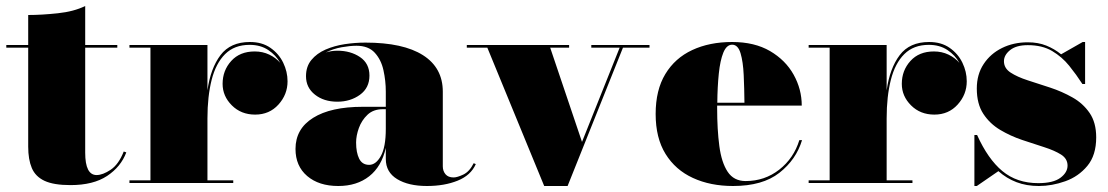

<svg xmlns="http://www.w3.org/2000/svg" viewBox="-20 -610 3694 640"><path d="M401 -102Q383 -54 337 -23.5Q291 7 215 7Q159 7 128.5 -7.2Q98 -21.5 86 -50Q74 -78.5 74 -121V-451H1V-460H74V-560Q119 -560 172.8 -565.8Q226.5 -571.5 264 -590V-460H371V-451H264V-101Q264 -26.5 302 -26.5Q322.5 -26.5 349 -44.2Q375.5 -62 392.5 -105Z M411.5 -9H481.5V-451H411.5V-460H671.5V-309Q682 -382.5 715 -426.2Q748 -470 813 -470Q853.5 -470 881.5 -450.5Q909.5 -431 924 -401Q938.5 -371 938.5 -339Q938.5 -295 908.2 -261.5Q878 -228 830.5 -228Q783.5 -228 752.8 -258.8Q722 -289.5 722 -330.5Q722 -375 750.8 -406.8Q779.5 -438.5 829 -438.5Q855.5 -438.5 877.5 -428Q899.5 -417.5 914 -400.5Q900 -426 874.2 -443.2Q848.5 -460.5 812 -460.5Q761.5 -460.5 730.5 -429.8Q699.5 -399 685.5 -343.8Q671.5 -288.5 671.5 -215.5V-9H757.5V0H411.5Z M1189 -254H1266V-304.5Q1266 -340.5 1258.2 -375.8Q1250.5 -411 1229.2 -434.2Q1208 -457.5 1168 -457.5Q1147 -457.5 1118.8 -452.5Q1090.5 -447.5 1066 -435Q1084.5 -441 1104.5 -441Q1148.5 -441 1180 -419.8Q1211.5 -398.5 1211.5 -358Q1211.5 -317 1179.8 -294Q1148 -271 1104.5 -271Q1059.5 -271 1029.8 -294.5Q1000 -318 1000 -356Q1000 -388.5 1018 -410.2Q1036 -432 1065.2 -444.8Q1094.5 -457.5 1129.2 -462.8Q1164 -468 1198 -468Q1324 -468 1390 -426Q1456 -384 1456 -304.5V-55.5Q1456 -40 1465 -29.2Q1474 -18.5 1492 -18.5Q1504 -18.5 1524.5 -28.2Q1545 -38 1559 -66L1566 -63Q1549.5 -25.5 1505.5 -7.8Q1461.5 10 1403 10Q1341.5 10 1303.8 -13Q1266 -36 1266 -80V-117Q1252 -55 1210.8 -22.5Q1169.5 10 1107.5 10Q1043 10 1004 -23.2Q965 -56.5 965 -113.5Q965 -180.5 1023.8 -217.2Q1082.5 -254 1189 -254ZM1210.5 -60.5Q1233 -60.5 1249.5 -90Q1266 -119.5 1266 -180.5V-246H1256Q1224.5 -246 1205 -227.5Q1185.5 -209 1176.2 -183.2Q1167 -157.5 1167 -135Q1167 -101.5 1177.2 -81Q1187.5 -60.5 1210.5 -60.5Z M1920 -137 2045.5 -451H1951V-460H2145V-451H2056.5L1872 10H1794L1604.5 -451H1536V-460H1877V-451H1814Z M2653.5 -143Q2634 -78 2578 -34Q2522 10 2423.5 10Q2348 10 2289.8 -16.8Q2231.5 -43.5 2198.5 -96.8Q2165.5 -150 2165.5 -230Q2165.5 -310 2197.8 -363.2Q2230 -416.5 2287.5 -443.2Q2345 -470 2420.5 -470Q2495 -470 2546.8 -439.8Q2598.5 -409.5 2625.5 -361Q2652.5 -312.5 2652.5 -258H2370.5Q2370.5 -254 2370.5 -250Q2370.5 -178 2377.8 -123.2Q2385 -68.5 2405.5 -37.5Q2426 -6.5 2465.5 -6.5Q2529 -6.5 2577.5 -44.5Q2626 -82.5 2644.5 -143ZM2420.5 -461Q2402 -461 2391.2 -434.8Q2380.5 -408.5 2376 -364.5Q2371.5 -320.5 2371 -267.5H2461.5Q2461 -315.5 2459 -359.8Q2457 -404 2448.5 -432.5Q2440 -461 2420.5 -461Z M2675.5 -9H2745.5V-451H2675.5V-460H2935.5V-309Q2946 -382.5 2979 -426.2Q3012 -470 3077 -470Q3117.5 -470 3145.5 -450.5Q3173.5 -431 3188 -401Q3202.5 -371 3202.5 -339Q3202.5 -295 3172.2 -261.5Q3142 -228 3094.5 -228Q3047.5 -228 3016.8 -258.8Q2986 -289.5 2986 -330.5Q2986 -375 3014.8 -406.8Q3043.5 -438.5 3093 -438.5Q3119.5 -438.5 3141.5 -428Q3163.5 -417.5 3178 -400.5Q3164 -426 3138.2 -443.2Q3112.5 -460.5 3076 -460.5Q3025.5 -460.5 2994.5 -429.8Q2963.5 -399 2949.5 -343.8Q2935.5 -288.5 2935.5 -215.5V-9H3021.5V0H2675.5Z M3236 10H3228V-160H3237Q3273 -80 3321.2 -39.8Q3369.5 0.5 3441 0.5Q3490.5 0.5 3514.5 -17.2Q3538.5 -35 3538.5 -58Q3538.5 -81 3516.8 -94.8Q3495 -108.5 3460.5 -119.5Q3426 -130.5 3387.2 -143.5Q3348.5 -156.5 3314 -177Q3279.5 -197.5 3257.8 -230.5Q3236 -263.5 3236 -315Q3236 -362 3258.8 -396.5Q3281.5 -431 3320 -450Q3358.5 -469 3406 -469Q3440.5 -469 3467.8 -458Q3495 -447 3517 -429L3589 -470H3597V-330H3588Q3568 -361 3544 -390.8Q3520 -420.5 3487 -440Q3454 -459.5 3406 -459.5Q3367.5 -459.5 3347 -443Q3326.5 -426.5 3326.5 -406Q3326.5 -382.5 3348.8 -368Q3371 -353.5 3406 -342.2Q3441 -331 3480.5 -318Q3520 -305 3555 -285.2Q3590 -265.5 3612 -233.5Q3634 -201.5 3634 -152Q3634 -92.5 3604.5 -57Q3575 -21.5 3530.8 -5.8Q3486.5 10 3443 10Q3401.5 10 3368.2 -2.8Q3335 -15.5 3308 -39.5Z"/></svg>

Font: Bodoni* 24pt Fatface
Style: Regular
Weight: 900
Version: Version 2.3